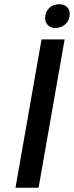

<svg xmlns="http://www.w3.org/2000/svg" viewBox="-20 -886 349 906"><path d="M176 -700H285L162 0H53ZM193 -800Q193 -829 211.5 -847.5Q230 -866 261 -866Q282 -866 295.5 -853.5Q309 -841 309 -821Q309 -792 290 -773Q271 -754 241 -754Q220 -754 206.5 -767Q193 -780 193 -800Z"/></svg>

Font: Sarabun Medium
Style: Italic
Weight: 500
Italic angle: -10°
Designer: Suppakit Chalermlarp | Katatrad Co.,Ltd.
Foundry: Cadson Demak Co.,Ltd.
Version: Version 1.000; ttfautohint (v1.6)